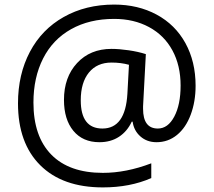

<svg xmlns="http://www.w3.org/2000/svg" viewBox="-20 -733 939 844"><path d="M839.8 -356Q839.8 -286.6 818.4 -229Q796.9 -171.4 757.8 -139.6Q718.8 -107.9 668 -107.9Q626 -107.9 597.2 -133.3Q568.4 -158.7 563 -198.2H559.1Q539.6 -155.8 503.2 -131.8Q466.8 -107.9 417 -107.9Q343.8 -107.9 302.5 -158Q261.2 -208 261.2 -293.9Q261.2 -393.6 318.8 -455.8Q376.5 -518.1 470.2 -518.1Q503.4 -518.1 545.4 -512Q587.4 -505.9 621.1 -495.1L608.9 -265.6V-254.9Q608.9 -168 673.8 -168Q718.3 -168 746.1 -220.5Q773.9 -272.9 773.9 -356.9Q773.9 -445.3 737.8 -511.7Q701.7 -578.1 635 -614Q568.4 -649.9 481.9 -649.9Q373 -649.9 292.5 -604.7Q211.9 -559.6 169.4 -475.8Q127 -392.1 127 -282.2Q127 -133.3 205.6 -53.2Q284.2 26.9 432.1 26.9Q534.7 26.9 645 -15.1V49.8Q551.3 90.8 432.1 90.8Q254.9 90.8 157 -6.6Q59.1 -104 59.1 -278.8Q59.1 -405.8 111.3 -504.9Q163.6 -604 260.3 -658.4Q356.9 -712.9 481.9 -712.9Q586.9 -712.9 668.7 -668.7Q750.5 -624.5 795.2 -543.2Q839.8 -461.9 839.8 -356ZM335 -292Q335 -168 430.2 -168Q531.2 -168 540 -320.8L546.9 -448.2Q511.7 -458 470.2 -458Q406.7 -458 370.8 -414.1Q335 -370.1 335 -292Z"/></svg>

Font: f02034202
Style: Regular
Weight: 400
Foundry: Ascender Corporation
Version: Version 1.10